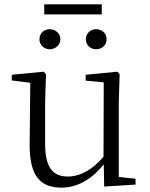

<svg xmlns="http://www.w3.org/2000/svg" viewBox="-20 -847 688 881"><path d="M208 -621C233 -621 257 -639 257 -667C257 -695 233 -713 208 -713C183 -713 161 -695 161 -667C161 -639 183 -621 208 -621ZM421 -621C447 -621 469 -639 469 -667C469 -695 447 -713 421 -713C396 -713 374 -695 374 -667C374 -639 396 -621 421 -621ZM183 -781H447V-827H183ZM458 9 602 0V-27L525 -35V-379L529 -506L519 -518L373 -504V-477L456 -469L455 -128C407 -71 350 -37 291 -37C224 -37 187 -76 187 -187V-379L191 -506L181 -518L34 -504V-478L119 -467L116 -185C115 -37 167 14 262 14C340 14 405 -29 456 -93Z"/></svg>

Font: Noto Serif CJK SC Light
Style: Regular
Weight: 300
Designer: Ryoko NISHIZUKA 西塚涼子 (kana & ideographs); Frank Grießhammer (Latin, Greek & Cyrillic); Wenlong ZHANG 张文龙 (bopomofo); San
Foundry: Adobe
Version: Version 2.001;hotconv 1.1.0;makeotfexe 2.6.0